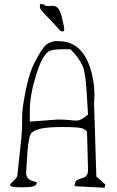

<svg xmlns="http://www.w3.org/2000/svg" viewBox="-20 -876 549 902"><path d="M260.7 -734.4Q220.7 -779.3 194.1 -805.7Q167.5 -832 167.5 -841.8V-856.4Q167.5 -856.4 184.6 -856.4Q187.5 -853.5 189.9 -851.3Q192.4 -849.1 197 -848.4Q201.7 -847.7 203.6 -847.7Q205.6 -847.7 211.4 -848.1Q217.3 -848.6 229.5 -848.6Q241.7 -848.6 252.2 -837.9Q262.7 -827.1 271.5 -791Q280.3 -754.9 281 -749.3Q281.7 -743.7 281.7 -736.1Q281.7 -728.5 274.2 -728.5Q266.6 -728.5 260.7 -734.4ZM330.1 -7.8 335.9 -24.4Q343.8 -33.2 361.3 -37.6Q378.9 -42 383.8 -48.3Q388.7 -54.7 390.1 -57.6Q391.6 -60.5 392.1 -62.5Q392.6 -64.5 393.1 -69.3Q393.6 -74.2 393.6 -76.2L390.6 -195.3L388.7 -255.9Q385.7 -264.6 369.1 -272Q352.5 -279.3 274.9 -279.3Q197.3 -279.3 164.6 -270Q131.8 -260.7 123.5 -245.1Q115.2 -229.5 109.4 -168.9L102.5 -60.5Q105.5 -30.3 143.6 -22.5Q149.4 -21.5 153.3 -19.5Q152.3 -16.6 149.9 -9.8Q147.5 -2.9 132.8 0.5Q118.2 3.9 83.5 3.9Q48.8 3.9 38.1 1Q27.3 -2 27.3 -7.3Q27.3 -12.7 44.9 -27.3Q62.5 -42 62.5 -60.5L80.1 -224.6Q84 -273.4 84 -294.9V-332Q84 -365.2 100.6 -449.7Q117.2 -534.2 143.6 -584.5Q169.9 -634.8 185.1 -653.3Q200.2 -671.9 218.3 -677.7Q236.3 -683.6 246.1 -683.1Q255.9 -682.6 272.5 -681.6Q377 -671.9 412.1 -527.3Q419.9 -492.2 421.9 -468.8Q423.8 -443.4 423.8 -423.8L421.9 -391.6L432.6 -46.9L474.6 -9.8L471.7 5.9L335 -1Q330.1 -2.9 330.1 -7.8ZM120.1 -355.5V-304.7L251 -314.5Q284.2 -314.5 306.2 -312Q328.1 -309.6 341.3 -309.6Q354.5 -309.6 373 -322.3L393.6 -337.9L386.7 -449.2Q380.9 -535.2 370.6 -560.5Q360.4 -585.9 337.9 -615.2L311.5 -644.5H265.6Q220.7 -643.6 208 -633.8Q177.7 -615.2 148.9 -521.5Q120.1 -427.7 120.1 -355.5Z"/></svg>

Font: Drukaatie burti
Style: Thin
Weight: 100
Version: Version 0.14